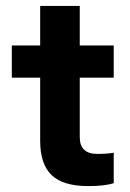

<svg xmlns="http://www.w3.org/2000/svg" viewBox="-20 -624 441 650"><path d="M279 6Q194 6 155 -31Q116 -68 116 -147V-361H20V-470H116V-604H250V-470H365V-361H250V-160Q250 -103 309 -103Q345 -103 365 -107V-4Q335 6 279 6Z"/></svg>

Font: Gantari
Style: Bold
Weight: 700
Designer: Anugrah Pasau
Foundry: Lafontype
Version: Version 1.000